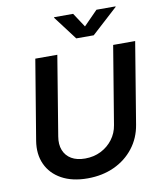

<svg xmlns="http://www.w3.org/2000/svg" viewBox="-101 -1026 936 1116"><g transform="rotate(-10 367.5 -467.5)"><path d="M325.7 10.7Q235.4 10.7 172.9 -23.7Q110.4 -58.1 82.8 -118.7Q55.2 -179.2 67.9 -256.8L146 -727.5H275.9L198.7 -258.8Q190.9 -212.9 204.6 -178.2Q218.3 -143.6 250.5 -124.5Q282.7 -105.5 331.1 -105.5Q382.8 -105.5 424.8 -126.7Q466.8 -147.9 494.4 -184.6Q522 -221.2 529.3 -267.6L605.5 -727.5H735.4L656.2 -248Q643.6 -170.4 598.1 -112.1Q552.7 -53.7 482.7 -21.5Q412.6 10.7 325.7 10.7ZM407.7 -945.8 462.9 -861.8 545.4 -945.8H658.2L657.7 -942.4L503.9 -802.2H400.9L294.9 -942.4L295.4 -945.8Z"/></g></svg>

Font: Inter 17pt SemiBold
Style: Italic
Weight: 600
Italic angle: -9.3988°
Version: Version 4.001;git-66647c0bb